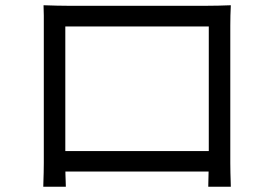

<svg xmlns="http://www.w3.org/2000/svg" viewBox="-20 -705 1040 732"><path d="M146 -685Q176 -684 197 -683.5Q218 -683 235 -683Q247 -683 279 -683Q311 -683 356.5 -683Q402 -683 454 -683Q506 -683 557.5 -683Q609 -683 654 -683Q699 -683 730 -683Q761 -683 772 -683Q788 -683 812.5 -683.5Q837 -684 860 -685Q859 -667 858.5 -646.5Q858 -626 858 -607Q858 -597 858 -567.5Q858 -538 858 -496Q858 -454 858 -405.5Q858 -357 858 -309Q858 -261 858 -220Q858 -179 858 -150.5Q858 -122 858 -114Q858 -103 858 -84Q858 -65 858.5 -46Q859 -27 859.5 -12.5Q860 2 860 7H774Q774 1 774.5 -17.5Q775 -36 775.5 -59.5Q776 -83 776 -104Q776 -111 776 -142Q776 -173 776 -218.5Q776 -264 776 -316.5Q776 -369 776 -419.5Q776 -470 776 -512Q776 -554 776 -579Q776 -604 776 -604H229Q229 -604 229 -579.5Q229 -555 229 -513Q229 -471 229 -420.5Q229 -370 229 -318Q229 -266 229 -220.5Q229 -175 229 -144Q229 -113 229 -104Q229 -91 229 -74Q229 -57 229.5 -40.5Q230 -24 230.5 -11Q231 2 231 7H145Q145 2 145.5 -12.5Q146 -27 146.5 -46Q147 -65 147 -83.5Q147 -102 147 -115Q147 -123 147 -152Q147 -181 147 -223Q147 -265 147 -313.5Q147 -362 147 -410.5Q147 -459 147 -500.5Q147 -542 147 -570.5Q147 -599 147 -607Q147 -625 147 -646Q147 -667 146 -685ZM808 -129V-51H190V-129Z"/></svg>

Font: Noto Sans TC
Style: Regular
Weight: 400
Designer: Ryoko NISHIZUKA  (kana, bopomofo & ideographs); Paul D. Hunt (Latin, Greek & Cyrillic); Sandoll Communications , Soo-you
Foundry: Adobe
Version: Version 2.004-H2;hotconv 1.0.118;makeotfexe 2.5.65603